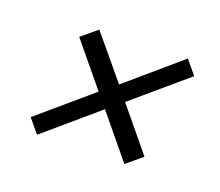

<svg xmlns="http://www.w3.org/2000/svg" viewBox="-72 -571 644 561"><g transform="rotate(20 250.0 -291.0)"><path d="M88 -111 53 -153 214 -291 106 -422 154 -462 263 -331 426 -471 461 -429 297 -289 405 -158 357 -118 249 -249Z"/></g></svg>

Font: DM Sans 18pt Light
Style: Italic
Weight: 300
Italic angle: -10°
Designer: Colophon Foundry, Jonny Pinhorn
Foundry: Colophon Foundry
Version: Version 4.004;gftools[0.9.30]